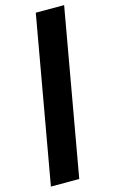

<svg xmlns="http://www.w3.org/2000/svg" viewBox="-126 -768 542 916"><g transform="rotate(-15 145.5 -310.0)"><path d="M6 100 151 -720H291L146 100Z"/></g></svg>

Font: DM Sans 18pt ExtraBold
Style: Italic
Weight: 800
Italic angle: -10°
Designer: Colophon Foundry, Jonny Pinhorn
Foundry: Colophon Foundry
Version: Version 4.004;gftools[0.9.30]